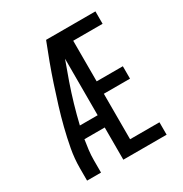

<svg xmlns="http://www.w3.org/2000/svg" viewBox="-171 -863 942 991"><g transform="rotate(-30 300.0 -367.5)"><path d="M63 0V-74Q63 -131 73.5 -187.5Q84 -244 98 -299.5Q112 -355 129 -410Q146 -465 164 -519.5Q182 -574 202 -628Q222 -682 243 -735H279V-722L320 -708Q277 -600 238.5 -489.5Q200 -379 173 -265H279V-192H158Q153 -162 149.5 -132.5Q146 -103 146 -74V0ZM279 0V-735H537V-661H362V-419H518V-345H362V-74H537V0Z"/></g></svg>

Font: Iosevka Curly Extended
Style: Regular
Weight: 400
Width: 7
Monospace: yes
Designer: Belleve Invis
Foundry: Belleve Invis
Version: Version 11.1.0; ttfautohint (v1.8.3)